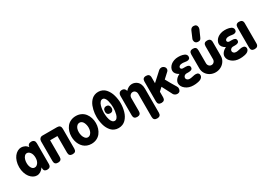

<svg xmlns="http://www.w3.org/2000/svg" viewBox="22 -2153 4997 3574"><g transform="rotate(-30 2520.5 -366.5)"><path d="M215.8 -589.8Q254.4 -589.8 292.2 -571.3Q330.1 -552.7 353 -517.1Q355 -552.2 375.7 -570.6Q396.5 -588.9 433.1 -588.9Q471.7 -588.9 491.5 -568.4Q511.2 -547.9 511.2 -508.8V-61Q511.2 -24.9 491.5 -5.9Q471.7 13.2 433.1 13.2Q420.9 13.2 410.2 10.7Q399.4 8.3 387.7 1.5Q376 -5.4 368.9 -20.5Q361.8 -35.6 361.8 -58.1V-78.1Q332 -34.2 293.9 -11.5Q255.9 11.2 214.8 11.2Q174.8 11.2 136.5 -10.7Q98.1 -32.7 68.4 -71.3Q38.6 -109.9 20.3 -166.5Q2 -223.1 2 -288.1Q2 -354.5 20 -411.9Q38.1 -469.2 67.9 -507.6Q97.7 -545.9 136.2 -567.9Q174.8 -589.8 215.8 -589.8ZM253.9 -138.2Q293.9 -138.2 325 -179.9Q356 -221.7 356 -291Q356 -360.4 325.9 -402.6Q295.9 -444.8 256.8 -444.8Q227.1 -444.8 204.8 -421.1Q182.6 -397.5 171.9 -362.3Q161.1 -327.1 161.1 -287.1Q161.1 -225.6 185.5 -181.9Q210 -138.2 253.9 -138.2Z M596.7 -77.1V-502.9Q596.7 -535.2 617.2 -558.6Q637.7 -582 670.4 -582H986.8Q1064.5 -582 1064.5 -502V-77.1Q1064.5 -38.1 1045.9 -19Q1027.3 0 986.8 0Q909.7 0 909.7 -77.1V-435.1H752.4V-77.1Q752.4 0 673.8 0Q596.7 0 596.7 -77.1Z M1390.1 -587.9Q1452.1 -587.9 1502.7 -563Q1553.2 -538.1 1585.2 -496.1Q1617.2 -454.1 1634.3 -400.9Q1651.4 -347.7 1651.4 -289.1Q1651.4 -229 1634 -175.5Q1616.7 -122.1 1584.7 -80.8Q1552.7 -39.6 1502.4 -15.4Q1452.1 8.8 1390.1 8.8Q1339.8 8.8 1297.1 -7.8Q1254.4 -24.4 1223.9 -53.2Q1193.4 -82 1171.9 -120.6Q1150.4 -159.2 1139.9 -203.4Q1129.4 -247.6 1129.4 -294.9Q1129.4 -354 1146.2 -406.2Q1163.1 -458.5 1194.8 -499.3Q1226.6 -540 1277.1 -564Q1327.6 -587.9 1390.1 -587.9ZM1390.1 -445.8Q1356.9 -445.8 1333.5 -423.8Q1310.1 -401.9 1299.8 -369.6Q1289.6 -337.4 1289.6 -299.8Q1289.6 -262.2 1299.6 -224.9Q1309.6 -187.5 1333.5 -159.2Q1357.4 -130.9 1390.1 -130.9Q1423.3 -130.9 1447 -154.8Q1470.7 -178.7 1481 -212.2Q1491.2 -245.6 1491.2 -283.2Q1491.2 -310.5 1485.1 -338.1Q1479 -365.7 1467 -390.4Q1455.1 -415 1435.1 -430.4Q1415 -445.8 1390.1 -445.8Z M1976.1 -769Q2022.9 -769 2062.5 -751Q2102.1 -732.9 2129.6 -702.1Q2157.2 -671.4 2178.2 -632.3Q2199.2 -593.3 2211.4 -548.3Q2223.6 -503.4 2229.5 -460.7Q2235.4 -418 2235.4 -377Q2235.4 -332.5 2229.2 -289.1Q2223.1 -245.6 2210.7 -201.7Q2198.2 -157.7 2177 -120.6Q2155.8 -83.5 2127.7 -54.7Q2099.6 -25.9 2060.3 -9.5Q2021 6.8 1974.1 6.8Q1926.8 6.8 1887.2 -10.3Q1847.7 -27.3 1820.3 -57.4Q1793 -87.4 1772.5 -125Q1752 -162.6 1740.2 -207Q1728.5 -251.5 1722.9 -293.9Q1717.3 -336.4 1717.3 -378.9Q1717.3 -415 1721.2 -451.7Q1725.1 -488.3 1734.4 -527.1Q1743.7 -565.9 1757.1 -600.6Q1770.5 -635.3 1791.5 -666.5Q1812.5 -697.8 1838.6 -720.2Q1864.7 -742.7 1899.9 -755.9Q1935.1 -769 1976.1 -769ZM1972.2 -310.1Q1940.4 -310.1 1920.9 -329.6Q1901.4 -349.1 1901.4 -384.8Q1901.4 -421.9 1920.9 -442.9Q1940.4 -463.9 1972.2 -463.9Q2009.3 -463.9 2027.3 -441.4Q2045.4 -418.9 2045.4 -384.8Q2045.4 -352.5 2027.6 -331.3Q2009.8 -310.1 1972.2 -310.1ZM1979 -612.8Q1950.2 -612.8 1928.5 -588.4Q1906.7 -564 1895.5 -525.6Q1884.3 -487.3 1879.2 -449.5Q1874 -411.6 1874 -376Q1874 -340.3 1878.9 -303.5Q1883.8 -266.6 1894.8 -229.7Q1905.8 -192.9 1927 -169.4Q1948.2 -146 1977.1 -146Q2004.4 -146 2024.9 -169.9Q2045.4 -193.8 2055.7 -231.4Q2065.9 -269 2070.6 -305.7Q2075.2 -342.3 2075.2 -377Q2075.2 -412.1 2070.6 -449.2Q2065.9 -486.3 2055.9 -524.9Q2045.9 -563.5 2025.9 -588.1Q2005.9 -612.8 1979 -612.8Z M2299.3 -77.1V-499Q2299.3 -532.7 2319.1 -555.9Q2338.9 -579.1 2375 -579.1Q2411.1 -579.1 2432.1 -558.3Q2453.1 -537.6 2454.1 -512.2Q2517.1 -582 2592.3 -582Q2623 -582 2651.6 -571.3Q2680.2 -560.5 2705.8 -538.3Q2731.4 -516.1 2746.8 -476.3Q2762.2 -436.5 2762.2 -383.8V132.8Q2762.2 210 2683.1 210Q2605.5 210 2605.5 132.8V-356Q2605.5 -398.4 2583.7 -421.6Q2562 -444.8 2532.2 -444.8Q2500.5 -444.8 2477.3 -421.4Q2454.1 -397.9 2454.1 -356V-77.1Q2454.1 0 2375 0Q2299.3 0 2299.3 -77.1Z M2819.3 -77.1V-502.9Q2819.3 -542 2837.9 -561.5Q2856.4 -581.1 2896 -581.1Q2974.1 -581.1 2974.1 -502.9V-378.9Q3006.3 -405.8 3070.8 -466.3Q3135.3 -526.9 3167 -554.2Q3190.4 -573.2 3220.2 -573.2Q3252 -573.2 3276.1 -551.3Q3300.3 -529.3 3300.3 -498Q3300.3 -465.3 3268.1 -440.9L3166 -347.2Q3199.7 -285.2 3229.2 -234.1Q3258.8 -183.1 3272 -162.1Q3285.2 -141.1 3295.4 -123.3Q3305.7 -105.5 3307.9 -97.2Q3310.1 -88.9 3310.1 -76.2Q3310.1 -41.5 3292.2 -19.8Q3274.4 2 3236.3 2Q3214.8 2 3193.6 -9.3Q3172.4 -20.5 3161.1 -38.1L3045.4 -261.2Q3034.2 -251.5 3005.9 -225.6Q2977.5 -199.7 2974.1 -195.8V-77.1Q2974.1 0 2896 0Q2819.3 0 2819.3 -77.1Z M3577.1 15.1Q3477.1 15.1 3409.9 -38.3Q3342.8 -91.8 3342.8 -161.1Q3342.8 -200.7 3371.3 -238Q3399.9 -275.4 3454.1 -300.8Q3410.6 -324.7 3388.9 -354.7Q3367.2 -384.8 3367.2 -416Q3367.2 -448.2 3383.5 -479Q3399.9 -509.8 3428.5 -533.7Q3457 -557.6 3499.3 -572.3Q3541.5 -586.9 3589.8 -586.9Q3613.3 -586.9 3635.3 -585Q3657.2 -583 3681.6 -576.9Q3706.1 -570.8 3723.9 -561.3Q3741.7 -551.8 3753.4 -535.2Q3765.1 -518.6 3765.1 -497.1Q3765.1 -467.3 3746.8 -452.1Q3728.5 -437 3695.8 -437Q3682.6 -437 3651.9 -441.9Q3629.9 -446.8 3597.2 -446.8Q3559.1 -446.8 3538.6 -431.9Q3518.1 -417 3518.1 -397Q3518.1 -381.3 3530.5 -370.1Q3543 -358.9 3564 -358.9H3618.2Q3662.1 -358.9 3683.1 -344.5Q3704.1 -330.1 3704.1 -299.8Q3704.1 -243.2 3620.1 -243.2H3565.9Q3538.1 -239.7 3522 -222.2Q3505.9 -204.6 3505.9 -183.1Q3505.9 -159.7 3525.4 -142.8Q3544.9 -126 3580.1 -126Q3602.5 -126 3650.9 -137.2Q3685.1 -146 3710.9 -146Q3747.1 -146 3765.1 -129.9Q3783.2 -113.8 3783.2 -86.9Q3783.2 -61.5 3768.1 -42Q3752.9 -22.5 3731.2 -12Q3709.5 -1.5 3679.4 4.9Q3649.4 11.2 3625.7 13.2Q3602.1 15.1 3577.1 15.1Z M3826.7 -206.1V-504.9Q3826.7 -583 3902.3 -583Q3942.9 -583 3962.2 -564Q3981.4 -544.9 3981.4 -504.9V-227.1Q3981.4 -192.4 4002.7 -168.7Q4023.9 -145 4056.6 -145Q4089.4 -145 4111.1 -168.7Q4132.8 -192.4 4132.8 -227.1V-504.9Q4132.8 -583 4210.4 -583Q4289.6 -583 4289.6 -504.9V-206.1Q4289.6 -145 4256.6 -94.5Q4223.6 -43.9 4170.4 -16.4Q4117.2 11.2 4056.6 11.2Q3995.6 11.2 3943.1 -16.1Q3890.6 -43.5 3858.6 -93.8Q3826.7 -144 3826.7 -206.1ZM4193.4 -837.9 4133.8 -703.1Q4127.9 -689.5 4124 -682.1Q4120.1 -674.8 4111.8 -664.6Q4103.5 -654.3 4091.3 -649.7Q4079.1 -645 4062.5 -645Q4022.9 -645 4003.7 -665.8Q3984.4 -686.5 3984.4 -720.2Q3984.4 -726.1 3987.1 -737.5Q3989.7 -749 3993.7 -754.9L4051.8 -891.1Q4074.2 -942.9 4124.5 -942.9Q4162.1 -942.9 4180.9 -923.3Q4199.7 -903.8 4199.7 -867.2Q4199.7 -855 4193.4 -837.9Z M4576.7 15.1Q4476.6 15.1 4409.4 -38.3Q4342.3 -91.8 4342.3 -161.1Q4342.3 -200.7 4370.8 -238Q4399.4 -275.4 4453.6 -300.8Q4410.2 -324.7 4388.4 -354.7Q4366.7 -384.8 4366.7 -416Q4366.7 -448.2 4383.1 -479Q4399.4 -509.8 4428 -533.7Q4456.5 -557.6 4498.8 -572.3Q4541 -586.9 4589.4 -586.9Q4612.8 -586.9 4634.8 -585Q4656.7 -583 4681.2 -576.9Q4705.6 -570.8 4723.4 -561.3Q4741.2 -551.8 4752.9 -535.2Q4764.6 -518.6 4764.6 -497.1Q4764.6 -467.3 4746.3 -452.1Q4728 -437 4695.3 -437Q4682.1 -437 4651.4 -441.9Q4629.4 -446.8 4596.7 -446.8Q4558.6 -446.8 4538.1 -431.9Q4517.6 -417 4517.6 -397Q4517.6 -381.3 4530 -370.1Q4542.5 -358.9 4563.5 -358.9H4617.7Q4661.6 -358.9 4682.6 -344.5Q4703.6 -330.1 4703.6 -299.8Q4703.6 -243.2 4619.6 -243.2H4565.4Q4537.6 -239.7 4521.5 -222.2Q4505.4 -204.6 4505.4 -183.1Q4505.4 -159.7 4524.9 -142.8Q4544.4 -126 4579.6 -126Q4602.1 -126 4650.4 -137.2Q4684.6 -146 4710.4 -146Q4746.6 -146 4764.6 -129.9Q4782.7 -113.8 4782.7 -86.9Q4782.7 -61.5 4767.6 -42Q4752.4 -22.5 4730.7 -12Q4709 -1.5 4679 4.9Q4648.9 11.2 4625.2 13.2Q4601.6 15.1 4576.7 15.1Z M4980 -509.8V-77.1Q4980 -39.1 4959.5 -19.5Q4939 0 4899.9 0Q4822.3 0 4822.3 -77.1V-509.8Q4822.3 -587.9 4899.9 -587.9Q4980 -587.9 4980 -509.8Z"/></g></svg>

Font: BPreplay
Style: Bold
Weight: 700
Designer: Magenta/George Triantafyllakos
Foundry: Magenta/George Triantafyllakos
Version: Version 1.00